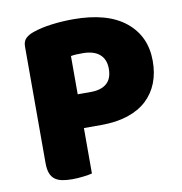

<svg xmlns="http://www.w3.org/2000/svg" viewBox="-73 -692 728 766"><g transform="rotate(-10 290.5 -309.0)"><path d="M292 -325Q334 -325 356.5 -344.5Q379 -364 379 -404Q379 -442 355.5 -462.5Q332 -483 287 -483Q271 -483 260.5 -482.5Q250 -482 239 -480V-325ZM240 -4Q229 -1 205.5 2Q182 5 159 5Q136 5 118.5 1.5Q101 -2 89 -11Q77 -20 71 -36Q65 -52 65 -78V-549Q65 -570 76.5 -581.5Q88 -593 108 -600Q142 -612 185.5 -617.5Q229 -623 273 -623Q411 -623 484 -564Q557 -505 557 -404Q557 -355 541.5 -315.5Q526 -276 495.5 -247.5Q465 -219 418.5 -203.5Q372 -188 311 -188H240Z"/></g></svg>

Font: Baloo
Style: Regular
Weight: 400
Designer: Sarang Kulkarni and Ek Type
Foundry: Ek Type
Version: Version 1.443;PS 1.000;hotconv 16.6.51;makeotf.lib2.5.65220;